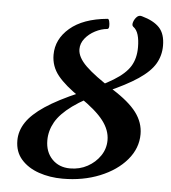

<svg xmlns="http://www.w3.org/2000/svg" viewBox="-50 -705 675 759"><g transform="rotate(5 288.0 -326.0)"><path d="M226 8Q175 8 131.5 -7Q88 -22 61.5 -52Q35 -82 35 -127Q35 -165 57.5 -199Q80 -233 130 -266.5Q180 -300 264 -336Q347 -372 393.5 -400.5Q440 -429 459 -460Q478 -491 478 -535Q478 -564 472 -584.5Q466 -605 452 -615Q446 -620 449.5 -632Q453 -644 462 -653.5Q471 -663 483 -659Q530 -646 553 -621.5Q576 -597 576 -550Q576 -511 557 -478.5Q538 -446 492 -415Q446 -384 366 -349Q285 -313 238.5 -279Q192 -245 172.5 -210.5Q153 -176 153 -138Q153 -92 180.5 -63.5Q208 -35 252 -35Q290 -35 321 -52Q352 -69 371 -97Q390 -125 390 -159Q390 -199 361 -236.5Q332 -274 267 -318Q206 -359 177 -395Q148 -431 148 -477Q148 -539 200 -583.5Q252 -628 348 -637Q353 -638 355.5 -628Q358 -618 357.5 -608Q357 -598 351 -597Q327 -595 303 -582.5Q279 -570 263.5 -550.5Q248 -531 248 -508Q248 -476 283.5 -441.5Q319 -407 392 -361Q459 -319 488.5 -279.5Q518 -240 518 -194Q518 -138 479 -92Q440 -46 373.5 -19Q307 8 226 8Z"/></g></svg>

Font: Junicode VF
Style: Italic
Weight: 400
Italic angle: -11°
Designer: Peter S. Baker
Version: Version 2.209